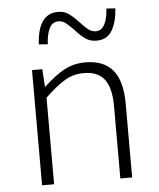

<svg xmlns="http://www.w3.org/2000/svg" viewBox="-55 -828 725 875"><g transform="rotate(-5 308.0 -390.5)"><path d="M102 -527H149L154 -447H157Q206 -494 250 -517.5Q294 -541 346 -541Q432 -541 473 -490.5Q514 -440 514 -338V0H460V-331Q460 -414 430 -453.5Q400 -493 335 -493Q289 -493 249.5 -470Q210 -447 157 -396V0H102ZM310 -693Q288 -716 273.5 -727Q259 -738 241 -738Q213 -738 199.5 -710.5Q186 -683 184 -638L143 -641Q151 -781 243 -781Q271 -781 291.5 -766.5Q312 -752 338 -724Q360 -700 374.5 -689Q389 -678 408 -678Q434 -678 448 -705.5Q462 -733 464 -777L505 -774Q501 -713 478.5 -674Q456 -635 407 -635Q378 -635 356.5 -650Q335 -665 310 -693Z"/></g></svg>

Font: Nebula Sans Light
Style: Regular
Weight: 300
Designer: Paul D. Hunt for Adobe (as Source Sans)
Foundry: Nebula Entertainment & Broadcasting LLC
Version: Version 1.010